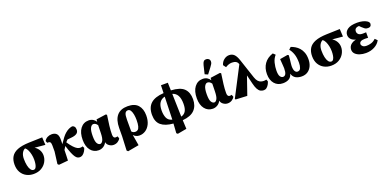

<svg xmlns="http://www.w3.org/2000/svg" viewBox="-4 -1867 6349 3152"><g transform="rotate(-20 3170.5 -291.0)"><path d="M272 16Q204 16 148 -13.5Q92 -43 59 -99.5Q26 -156 26 -237Q26 -317 59.5 -373Q93 -429 169.5 -460Q246 -491 374 -495L606 -502L613 -368L431 -385Q477 -355 501.5 -312Q526 -269 526 -218Q526 -158 495.5 -104.5Q465 -51 408.5 -17.5Q352 16 272 16ZM202 -271Q202 -206 213 -155.5Q224 -105 244.5 -76.5Q265 -48 294 -48Q318 -48 332 -70.5Q346 -93 352 -128.5Q358 -164 358 -203Q358 -249 348.5 -293.5Q339 -338 322 -374Q305 -410 280 -428Q245 -413 223.5 -372Q202 -331 202 -271Z M711 16 691 -4 718 -214V-318Q718 -358 707.5 -374Q697 -390 674 -390H653L638 -426Q658 -461 692.5 -479Q727 -497 768 -497Q821 -497 851 -467.5Q881 -438 881 -368Q881 -347 880.5 -326Q880 -305 879 -283Q911 -333 944 -376.5Q977 -420 1004 -442Q1038 -471 1068.5 -485Q1099 -499 1130 -504Q1153 -500 1167.5 -481.5Q1182 -463 1182 -426Q1182 -383 1148.5 -361Q1115 -339 1055 -334L985 -327Q976 -318 967 -309Q958 -300 950 -289Q993 -226 1026 -191Q1059 -156 1085.5 -142Q1112 -128 1134 -128Q1148 -128 1158.5 -130Q1169 -132 1179 -136L1195 -104Q1188 -78 1171.5 -50Q1155 -22 1131 -3Q1107 16 1075 16Q1057 16 1039 7.5Q1021 -1 1002 -27Q983 -53 961.5 -104Q940 -155 914 -239Q906 -226 897 -211.5Q888 -197 879 -182Q878 -133 876.5 -83.5Q875 -34 873 1Z M1392 -237Q1392 -144 1414 -109Q1436 -74 1466 -74Q1491 -74 1512 -110.5Q1533 -147 1535 -241L1538 -375Q1508 -420 1468 -420Q1437 -420 1414.5 -377.5Q1392 -335 1392 -237ZM1409 15Q1322 15 1269 -51.5Q1216 -118 1216 -234Q1216 -360 1270.5 -431.5Q1325 -503 1415 -503Q1458 -503 1490.5 -484Q1523 -465 1542 -433L1545 -474L1715 -498L1733 -486Q1718 -386 1708 -305Q1698 -224 1698 -152Q1698 -89 1740 -89Q1761 -89 1773 -95L1789 -56Q1776 -27 1743 -5.5Q1710 16 1667 16Q1627 16 1591.5 -9.5Q1556 -35 1550 -74Q1525 -28 1487.5 -6.5Q1450 15 1409 15Z M2013 -298V-93Q2029 -75 2045 -69.5Q2061 -64 2079 -64Q2102 -64 2120.5 -79Q2139 -94 2149.5 -132.5Q2160 -171 2160 -243Q2160 -290 2152 -335Q2144 -380 2126.5 -409.5Q2109 -439 2079 -439Q2044 -439 2028.5 -407.5Q2013 -376 2013 -298ZM1834 175 1845 -66 1846 -214Q1847 -356 1909.5 -429.5Q1972 -503 2097 -503Q2219 -503 2277 -437Q2335 -371 2335 -258Q2335 -170 2305.5 -109Q2276 -48 2227 -16Q2178 16 2121 16Q2088 16 2062.5 4Q2037 -8 2017 -30L2049 160L1854 195Z M2599 -243Q2599 -168 2622.5 -114.5Q2646 -61 2713 -44L2725 -442Q2665 -429 2632 -381Q2599 -333 2599 -243ZM2975 -228Q2975 -410 2857 -442L2868 -41Q2922 -55 2948.5 -99Q2975 -143 2975 -228ZM2698 187 2709 22Q2569 11 2497.5 -49Q2426 -109 2426 -231Q2426 -360 2500 -427Q2574 -494 2727 -503L2731 -639H2851L2855 -504Q3015 -496 3081.5 -430.5Q3148 -365 3148 -246Q3148 -128 3081 -58.5Q3014 11 2871 23L2878 176L2719 205Z M3386 -237Q3386 -144 3408 -109Q3430 -74 3460 -74Q3485 -74 3506 -110.5Q3527 -147 3529 -241L3532 -375Q3502 -420 3462 -420Q3431 -420 3408.5 -377.5Q3386 -335 3386 -237ZM3403 15Q3316 15 3263 -51.5Q3210 -118 3210 -234Q3210 -360 3264.5 -431.5Q3319 -503 3409 -503Q3452 -503 3484.5 -484Q3517 -465 3536 -433L3539 -474L3709 -498L3727 -486Q3712 -386 3702 -305Q3692 -224 3692 -152Q3692 -89 3734 -89Q3755 -89 3767 -95L3783 -56Q3770 -27 3737 -5.5Q3704 16 3661 16Q3621 16 3585.5 -9.5Q3550 -35 3544 -74Q3519 -28 3481.5 -6.5Q3444 15 3403 15ZM3466 -563 3501 -709Q3512 -753 3528 -770Q3544 -787 3571 -787Q3598 -787 3617 -771Q3636 -755 3636 -726Q3636 -704 3625.5 -685Q3615 -666 3595 -640L3519 -540Z M4292 16Q4260 16 4234 1.5Q4208 -13 4187.5 -49.5Q4167 -86 4151 -152L4113 -308L4003 10L3804 0L3793 -12L4058 -523Q4048 -559 4021 -574.5Q3994 -590 3952 -590Q3918 -590 3888.5 -578.5Q3859 -567 3837 -552L3801 -600Q3816 -654 3858 -687.5Q3900 -721 3949 -721Q4002 -721 4036 -687.5Q4070 -654 4096 -575L4208 -239Q4224 -192 4246 -168Q4268 -144 4293.5 -136Q4319 -128 4343 -128Q4354 -128 4367.5 -130Q4381 -132 4388 -134L4402 -101Q4396 -76 4381 -49Q4366 -22 4343.5 -3Q4321 16 4292 16Z M4627 16Q4536 16 4482 -46.5Q4428 -109 4428 -215Q4428 -319 4479.5 -393.5Q4531 -468 4634 -502L4672 -466Q4628 -417 4611 -348Q4594 -279 4594 -214Q4594 -141 4614.5 -111.5Q4635 -82 4664 -82Q4694 -82 4710.5 -112Q4727 -142 4727 -210Q4727 -221 4724 -261.5Q4721 -302 4716 -373L4853 -396L4872 -384Q4869 -346 4865 -309Q4861 -272 4857.5 -243.5Q4854 -215 4854 -201Q4854 -139 4871.5 -110.5Q4889 -82 4916 -82Q4957 -82 4972 -120Q4987 -158 4987 -211Q4987 -304 4965 -365.5Q4943 -427 4909 -466L4947 -502Q4983 -490 5019.5 -468.5Q5056 -447 5086 -413.5Q5116 -380 5134.5 -331Q5153 -282 5153 -214Q5153 -147 5129 -95Q5105 -43 5061 -13.5Q5017 16 4956 16Q4895 16 4851 -8.5Q4807 -33 4790 -91Q4774 -33 4731.5 -8.5Q4689 16 4627 16Z M5471 16Q5403 16 5347 -13.5Q5291 -43 5258 -99.5Q5225 -156 5225 -237Q5225 -317 5258.5 -373Q5292 -429 5368.5 -460Q5445 -491 5573 -495L5805 -502L5812 -368L5630 -385Q5676 -355 5700.5 -312Q5725 -269 5725 -218Q5725 -158 5694.5 -104.5Q5664 -51 5607.5 -17.5Q5551 16 5471 16ZM5401 -271Q5401 -206 5412 -155.5Q5423 -105 5443.5 -76.5Q5464 -48 5493 -48Q5517 -48 5531 -70.5Q5545 -93 5551 -128.5Q5557 -164 5557 -203Q5557 -249 5547.5 -293.5Q5538 -338 5521 -374Q5504 -410 5479 -428Q5444 -413 5422.5 -372Q5401 -331 5401 -271Z M6077 16Q6020 16 5971.5 0.5Q5923 -15 5893.5 -45Q5864 -75 5864 -118Q5864 -144 5875.5 -169.5Q5887 -195 5915.5 -216Q5944 -237 5994 -249Q5939 -263 5911.5 -294.5Q5884 -326 5884 -367Q5884 -426 5939 -464.5Q5994 -503 6107 -503Q6156 -503 6199 -493Q6242 -483 6271.5 -464.5Q6301 -446 6308 -420Q6308 -358 6249 -358Q6233 -358 6219 -361.5Q6205 -365 6188 -377Q6171 -389 6146 -413L6118 -441Q6113 -440 6106 -440Q6079 -440 6059 -423Q6039 -406 6039 -373Q6039 -344 6061 -323Q6083 -302 6134 -302Q6149 -302 6159.5 -302.5Q6170 -303 6193 -304V-208Q6168 -210 6155 -210Q6142 -210 6131 -210Q6088 -210 6063.5 -195.5Q6039 -181 6039 -152Q6039 -131 6061 -112Q6083 -93 6128 -93Q6168 -93 6209.5 -106Q6251 -119 6288 -155L6327 -117Q6296 -56 6228 -20Q6160 16 6077 16Z"/></g></svg>

Font: Source Serif 4 Black
Style: Regular
Weight: 900
Designer: Frank Grießhammer
Foundry: Adobe
Version: Version 4.005;hotconv 1.1.0;makeotfexe 2.6.0